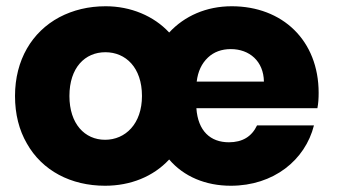

<svg xmlns="http://www.w3.org/2000/svg" viewBox="-20 -586 1081 614"><path d="M66 -127C115 -40 207 8 316 8C397 8 470 -21 521 -76C568 -21 638 8 718 8C855 8 956 -74 984 -185H802C785 -149 755 -131 712 -131C653 -131 613 -167 608 -240H995C998 -255 999 -272 999 -289C999 -457 883 -566 721 -566C640 -566 570 -535 521 -482C472 -535 398 -566 318 -566C263 -566 214 -554 170 -531C82 -484 28 -394 28 -279C28 -221 41 -170 66 -127ZM202 -279C202 -370 252 -419 317 -419C382 -419 434 -370 434 -279C434 -190 381 -139 316 -139C251 -139 202 -190 202 -279ZM645 -402C664 -420 689 -429 718 -429C778 -429 823 -390 824 -325H609C613 -358 625 -383 645 -402Z"/></svg>

Font: Poppins
Style: Bold
Weight: 700
Designer: Ninad Kale (Devanagari), Jonny Pinhorn (Latin)
Foundry: Indian Type Foundry
Version: 4.004